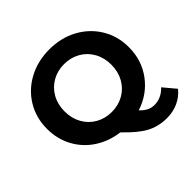

<svg xmlns="http://www.w3.org/2000/svg" viewBox="-213 -911 1271 1271"><g transform="rotate(-45 422.0 -275.5)"><path d="M840 75Q806 117 757.5 139Q709 161 651 161Q573 161 510 127.5Q447 94 366 9Q271 -3 196.5 -52Q122 -101 80.5 -178.5Q39 -256 39 -350Q39 -453 88.5 -535.5Q138 -618 225.5 -665Q313 -712 422 -712Q531 -712 618 -665Q705 -618 755 -535.5Q805 -453 805 -350Q805 -228 736.5 -136Q668 -44 555 -8Q580 18 603.5 29.5Q627 41 654 41Q719 41 768 -11ZM422 -126Q484 -126 534 -154.5Q584 -183 612.5 -234Q641 -285 641 -350Q641 -415 612.5 -466Q584 -517 534 -545.5Q484 -574 422 -574Q360 -574 310 -545.5Q260 -517 231.5 -466Q203 -415 203 -350Q203 -285 231.5 -234Q260 -183 310 -154.5Q360 -126 422 -126Z"/></g></svg>

Font: Idrija
Style: Bold
Weight: 700
Designer: Julieta Ulanovsky
Foundry: Julieta Ulanovsky
Version: Version 7.200